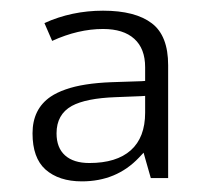

<svg xmlns="http://www.w3.org/2000/svg" viewBox="-20 -735 394 363"><path d="M265.1 -398.4 254.9 -434.1 251.5 -446.3 242.7 -437Q200.2 -392.1 134.8 -392.1Q91.3 -392.1 65.9 -414.6Q41.5 -436.5 41.5 -482.9Q41.5 -528.8 75.7 -552.2Q87.4 -560.1 104 -565.9Q120.6 -571.8 142.3 -575.2Q164.1 -578.6 190.4 -579.6L247.6 -581.5L254.4 -582V-588.9V-607.9Q254.4 -643.1 233.9 -661.6Q213.4 -680.2 174.8 -680.2Q127.9 -680.2 78.6 -657.7L64 -691.4Q115.7 -714.8 174.8 -714.8Q235.8 -714.8 267.1 -690.9Q297.9 -667.5 297.9 -611.8V-398.4ZM86.9 -482.9Q86.9 -455.6 103 -441.2Q119.1 -426.8 148.9 -426.8Q200.2 -426.8 227.3 -450.9Q254.4 -475.1 254.4 -522V-545.9V-553.7L246.6 -553.2L198.7 -551.3Q142.6 -549.3 115.7 -534.7Q86.9 -518.6 86.9 -482.9Z"/></svg>

Font: Sahel Light FD
Style: Light-FD
Weight: 300
Foundry: Saber Rastikerdar (saber.rastikerdar@gmail.com)
Version: Version 3.3.0